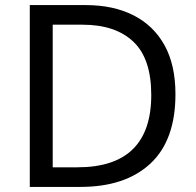

<svg xmlns="http://www.w3.org/2000/svg" viewBox="-20 -734 770 754"><path d="M669 -364Q669 -183 570.5 -91.5Q472 0 296 0H97V-714H317Q425 -714 504 -674Q583 -634 626 -556.5Q669 -479 669 -364ZM574 -361Q574 -504 503.5 -570.5Q433 -637 304 -637H187V-77H284Q574 -77 574 -361Z"/></svg>

Font: Noto Sans Khudawadi
Style: Regular
Weight: 400
Designer: Monotype Design Team
Foundry: Monotype Imaging Inc.
Version: Version 2.003; ttfautohint (v1.8.4.7-5d5b)